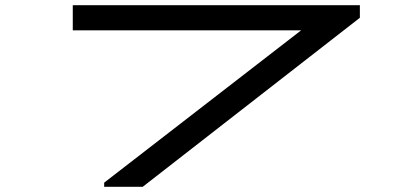

<svg xmlns="http://www.w3.org/2000/svg" viewBox="-20 -720 1599 740"><path d="M381.5 0H530L1367 -651.5V-700H260.5V-603H1140.5L381.5 -16Z"/></svg>

Font: Melete
Style: Regular
Weight: 400
Width: 6
Designer: Sora Sagano
Foundry: DOT COLON
Version: Version 0.200;FEAKit 1.0